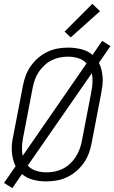

<svg xmlns="http://www.w3.org/2000/svg" viewBox="-20 -929 593 996"><path d="M44 47 1 20 61 -67Q52 -84 47.5 -103Q43 -122 41.5 -142Q40 -162 42 -183Q44 -204 49 -225L99 -485Q104 -511 113.5 -537Q123 -563 140 -587Q157 -611 179.5 -630Q202 -649 228 -661Q254 -673 280.5 -677.5Q307 -682 334 -682Q369 -682 402.5 -673.5Q436 -665 460 -644L510 -717L553 -690L493 -603Q502 -586 506.5 -567Q511 -548 512.5 -528Q514 -508 511.5 -487Q509 -466 505 -445L455 -185Q450 -159 440.5 -133Q431 -107 414 -83Q397 -59 374.5 -40Q352 -21 326 -9Q300 3 273 7.5Q246 12 219 12Q184 12 151.5 3.5Q119 -5 94 -26ZM98 -121 429 -600Q412 -619 386.5 -627Q361 -635 333 -635Q312 -635 291 -631Q270 -627 249.5 -617Q229 -607 212 -591.5Q195 -576 182 -557Q169 -538 161.5 -517Q154 -496 150 -476L100 -216Q95 -191 94 -167Q93 -143 98 -121ZM221 -35Q242 -35 263 -39Q284 -43 304.5 -53Q325 -63 342 -78.5Q359 -94 371.5 -113Q384 -132 392 -153Q400 -174 404 -194L454 -454Q459 -479 460 -503Q461 -527 456 -549L124 -70Q142 -51 167.5 -43Q193 -35 221 -35ZM347 -735 315 -765 459 -909 499 -871Z"/></svg>

Font: Lode Dark
Style: Italic
Weight: 400
Italic angle: -11°
Monospace: yes
Designer: Belleve Invis
Foundry: Belleve Invis
Version: Version 29.2.0; ttfautohint (v1.8.3)